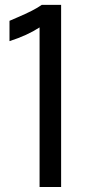

<svg xmlns="http://www.w3.org/2000/svg" viewBox="-20 -750 346 770"><path d="M138.7 0V-640.1Q89.4 -607.9 18.1 -585V-666.5Q25.4 -669.9 49.8 -680.2Q116.7 -708.5 147.5 -730.5H225.1V0Z"/></svg>

Font: Oxygen
Style: Normal
Weight: 400
Designer: Vernon Adams
Foundry: Vernon Adams
Version: Version Release 0.2.2 webfont; ttfautohint (v0.8.52-bc40) -l